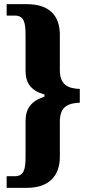

<svg xmlns="http://www.w3.org/2000/svg" viewBox="-20 -780 416 924"><path d="M12 124H109C215 124 268 67 268 -25V-195C268 -270 311 -283 364 -286V-352C311 -354 268 -369 268 -442V-613C268 -707 215 -760 109 -760H12V-705H51C96 -705 103 -671 103 -610V-440C103 -381 128 -344 194 -325V-315C130 -294 103 -257 103 -198V-27C103 34 96 68 51 68H12Z"/></svg>

Font: Noto Serif Myanmar ExtraCondensed Black
Style: Regular
Weight: 900
Width: 2
Designer: Ben Mitchell and the Monotype Design Team
Foundry: Monotype Imaging Inc.
Version: Version 2.106